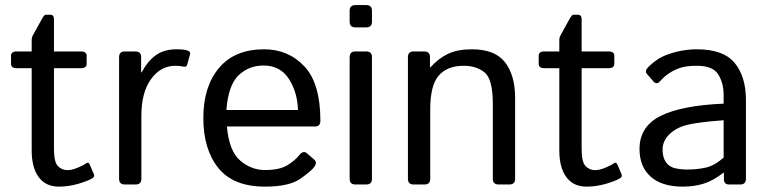

<svg xmlns="http://www.w3.org/2000/svg" viewBox="-20 -711 2964 740"><path d="M44.4 -448.2Q22.5 -448.2 22.5 -465.3V-495.6Q22.5 -512.7 44.4 -512.7H102.1V-556.6Q102.1 -566.4 106.9 -575.2L141.1 -637.2Q150.4 -654.3 156.2 -654.3H173.3Q188 -654.3 188 -637.2V-512.7H292Q314 -512.7 314 -495.6V-465.3Q314 -448.2 292 -448.2H188V-137.2Q188 -85.9 203.4 -70.6Q218.8 -55.2 240.2 -55.2Q256.8 -55.2 280 -64.9Q303.2 -74.7 312 -81.5Q320.8 -88.4 325.7 -77.1L341.8 -39.6Q345.7 -29.8 335.9 -23.9Q316.9 -12.7 280.3 -2.2Q243.7 8.3 207 8.3Q156.2 8.3 129.2 -28.3Q102.1 -64.9 102.1 -131.8V-448.2Z M460.9 0Q439 0 439 -22V-490.7Q439 -512.7 460.9 -512.7H502Q523.9 -512.7 523.9 -490.7V-432.1H525.9Q549.3 -476.1 581.1 -498.5Q612.8 -521 660.2 -521Q691.4 -521 704.1 -515.6Q715.3 -511.2 712.4 -501L701.2 -460.9Q698.7 -452.1 688.5 -454.1Q671.4 -457.5 656.2 -457.5Q599.1 -457.5 562 -406Q524.9 -354.5 524.9 -265.6V-22Q524.9 0 502.9 0Z M763.7 -256.3Q763.7 -377.4 824.2 -449.2Q884.8 -521 997.6 -521Q1091.3 -521 1153.1 -455.3Q1214.8 -389.6 1214.8 -245.6Q1214.8 -223.6 1194.8 -223.6H854.5Q862.8 -129.4 905.3 -92.5Q947.8 -55.7 1001.5 -55.7Q1058.1 -55.7 1088.4 -74.7Q1118.7 -93.8 1132.8 -112.3Q1148.4 -132.8 1163.1 -120.1L1191.9 -95.2Q1203.1 -85.4 1191.9 -68.4Q1182.6 -54.2 1138.9 -22.9Q1095.2 8.3 1001.5 8.3Q879.4 8.3 821.5 -63.5Q763.7 -135.3 763.7 -256.3ZM852.5 -287.1H1128.4Q1126.5 -355.5 1093.3 -407Q1060.1 -458.5 995.6 -458.5Q939 -458.5 899.4 -420.7Q859.9 -382.8 852.5 -287.1Z M1349.6 0Q1327.6 0 1327.6 -22V-490.7Q1327.6 -512.7 1349.6 -512.7H1391.6Q1413.6 -512.7 1413.6 -490.7V-22Q1413.6 0 1391.6 0ZM1349.6 -605.5Q1327.6 -605.5 1327.6 -627.4V-669.4Q1327.6 -691.4 1349.6 -691.4H1391.6Q1413.6 -691.4 1413.6 -669.4V-627.4Q1413.6 -605.5 1391.6 -605.5Z M1574.2 0Q1552.2 0 1552.2 -22V-490.7Q1552.2 -512.7 1574.2 -512.7H1615.2Q1637.2 -512.7 1637.2 -490.7V-451.7H1639.2Q1670.9 -486.8 1707.5 -503.9Q1744.1 -521 1798.8 -521Q1887.7 -521 1926.5 -470.9Q1965.3 -420.9 1965.3 -334V-22Q1965.3 0 1943.4 0H1901.4Q1879.4 0 1879.4 -22V-310.5Q1879.4 -406.2 1847.7 -431.9Q1815.9 -457.5 1767.1 -457.5Q1703.6 -457.5 1670.9 -419.7Q1638.2 -381.8 1638.2 -290V-22Q1638.2 0 1616.2 0Z M2078.1 -448.2Q2056.2 -448.2 2056.2 -465.3V-495.6Q2056.2 -512.7 2078.1 -512.7H2135.7V-556.6Q2135.7 -566.4 2140.6 -575.2L2174.8 -637.2Q2184.1 -654.3 2189.9 -654.3H2207Q2221.7 -654.3 2221.7 -637.2V-512.7H2325.7Q2347.7 -512.7 2347.7 -495.6V-465.3Q2347.7 -448.2 2325.7 -448.2H2221.7V-137.2Q2221.7 -85.9 2237.1 -70.6Q2252.4 -55.2 2273.9 -55.2Q2290.5 -55.2 2313.7 -64.9Q2336.9 -74.7 2345.7 -81.5Q2354.5 -88.4 2359.4 -77.1L2375.5 -39.6Q2379.4 -29.8 2369.6 -23.9Q2350.6 -12.7 2314 -2.2Q2277.3 8.3 2240.7 8.3Q2189.9 8.3 2162.8 -28.3Q2135.7 -64.9 2135.7 -131.8V-448.2Z M2444.8 -136.7Q2444.8 -223.6 2526.1 -264.2Q2607.4 -304.7 2769 -311.5V-344.7Q2769 -390.6 2748.3 -424.1Q2727.5 -457.5 2666 -457.5Q2627 -457.5 2603.5 -450Q2580.1 -442.4 2560.8 -429.9Q2541.5 -417.5 2523.9 -397.9Q2510.7 -383.3 2499 -396.5L2473.6 -425.8Q2462.9 -438 2481 -455.1Q2506.8 -479.5 2531.2 -491.7Q2555.7 -503.9 2592 -512.5Q2628.4 -521 2666 -521Q2768.1 -521 2811.5 -468.5Q2855 -416 2855 -324.7V-22Q2855 0 2833 0H2789.1Q2770 0 2770 -22V-45.9H2769Q2730.5 -15.6 2693.6 -3.7Q2656.7 8.3 2611.3 8.3Q2531.2 8.3 2488 -30Q2444.8 -68.4 2444.8 -136.7ZM2533.7 -134.8Q2533.7 -104.5 2546.4 -86.2Q2559.1 -67.9 2581.5 -62.7Q2604 -57.6 2628.4 -57.6Q2666 -57.6 2699.7 -64.9Q2733.4 -72.3 2769 -103.5V-247.6Q2670.4 -240.2 2628.4 -229.7Q2586.4 -219.2 2560.1 -193.6Q2533.7 -168 2533.7 -134.8Z"/></svg>

Font: Istok
Style: Regular
Weight: 500
Designer: Andrey V. Panov
Foundry: Andrey V. Panov
Version: Version 1.0.3